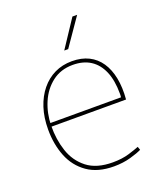

<svg xmlns="http://www.w3.org/2000/svg" viewBox="-137 -817 770 915"><g transform="rotate(-20 248.0 -359.5)"><path d="M283 10Q201 10 148.5 -27Q96 -64 71.5 -125.5Q47 -187 47 -262Q47 -323 63 -372Q79 -421 108 -456.5Q137 -492 176.5 -511Q216 -530 264 -530Q313 -530 349 -512Q385 -494 408 -460Q431 -426 440.5 -378Q450 -330 445 -270H62L67 -274Q66 -205 86 -145Q106 -85 154 -47.5Q202 -10 284 -10Q332 -10 367.5 -21Q403 -32 420 -39L426 -22Q407 -12 368 -1Q329 10 283 10ZM63 -288H426Q427 -294 427 -299.5Q427 -305 427 -307Q427 -374 407.5 -419.5Q388 -465 351.5 -488.5Q315 -512 262 -512Q201 -512 157.5 -478.5Q114 -445 91 -391Q68 -337 67 -275ZM248 -590 340 -729H364L268 -590Z"/></g></svg>

Font: Murecho Thin Thin
Style: Regular
Weight: 250
Version: Version 1.010